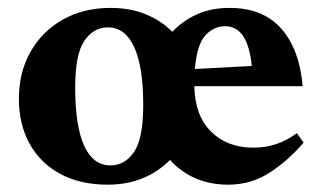

<svg xmlns="http://www.w3.org/2000/svg" viewBox="-20 -466 833 498"><path d="M767.5 -96Q726 -48 678.2 -17.5Q630.5 13 572 13Q480 13 421 -51Q356.5 13 259.5 13Q188 13 136.2 -15Q84.5 -43 56.8 -93.2Q29 -143.5 29 -209.5Q29 -278.5 59.2 -331.8Q89.5 -385 143 -415.2Q196.5 -445.5 267 -445.5Q317.5 -445.5 357.5 -429.2Q397.5 -413 427 -383.5Q454.5 -412.5 491.2 -429Q528 -445.5 575.5 -445.5Q662 -445.5 709.5 -391.8Q757 -338 765 -242.5H484Q485.5 -166 527.5 -124.5Q569.5 -83 637.5 -83Q668.5 -83 695.2 -91.8Q722 -100.5 750 -120.5ZM564 -398Q534 -398 512.2 -373.8Q490.5 -349.5 485.5 -287L633 -295Q623 -398 564 -398ZM266.5 -37Q304 -37 327.8 -72Q351.5 -107 351.5 -194Q351.5 -293 328 -344Q304.5 -395 260 -395Q222.5 -395 198.8 -360.2Q175 -325.5 175 -238.5Q175 -139.5 198.2 -88.2Q221.5 -37 266.5 -37Z"/></svg>

Font: Newsreader Text
Style: Bold
Weight: 700
Designer: Hugues Gentile
Foundry: Production Type
Version: Version 1.001